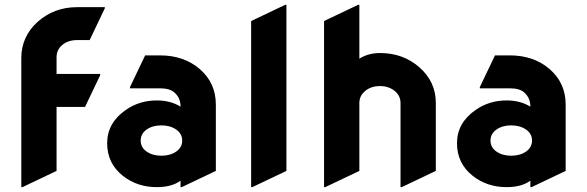

<svg xmlns="http://www.w3.org/2000/svg" viewBox="-20 -767 2436 797"><path d="M73.2 9.8H68.4V-525.4Q68.4 -615.7 136.7 -676.8Q205.1 -737.3 300.3 -737.3H415V-732.4L352.1 -600.6H300.3Q262.7 -600.6 238.8 -580.6Q214.8 -560.5 214.8 -529.8V-460H396V-455.1L333 -323.2H214.8V-57.6Z M711.9 -138.2Q736.3 -155.3 736.3 -183.6Q736.3 -212.4 710.9 -229.5Q686 -246.6 649.7 -246.6Q613.3 -246.6 588.6 -229.2Q564 -211.9 564 -183.3Q564 -154.8 588.9 -137.7Q613.8 -120.6 650.1 -120.6Q686.5 -120.6 711.9 -138.2ZM734.4 9.8H729.5V-17.1Q693.4 9.8 630.9 9.8Q549.8 9.8 490.7 -36.6Q424.8 -88.4 424.8 -172.4Q424.8 -256.8 502 -310.5Q558.6 -350.1 630.9 -350.1Q688 -350.1 729.5 -324.2Q729.5 -361.3 703.1 -383.8Q684.1 -400.4 644 -400.4H519.5V-405.3L582.5 -537.1H644Q743.2 -537.1 809.1 -480.5Q876 -422.9 876 -332.5V-57.6Z M1027.3 9.8H1022.5V-679.7L1164.1 -747.1H1168.9V-57.6Z M1330.1 9.8H1325.2V-679.7L1466.8 -747.1H1471.7V-523.4Q1509.3 -546.9 1557.1 -546.9Q1653.8 -546.9 1721.2 -487.3Q1789.1 -427.7 1789.1 -339.8V-57.6L1647.5 9.8H1642.6V-338.9Q1642.6 -370.1 1617.9 -389.9Q1593.3 -409.7 1556.9 -409.7Q1520.5 -409.7 1496.1 -389.6Q1471.7 -369.6 1471.7 -339.4V-57.6Z M2164.1 -138.2Q2188.5 -155.3 2188.5 -183.6Q2188.5 -212.4 2163.1 -229.5Q2138.2 -246.6 2101.8 -246.6Q2065.4 -246.6 2040.8 -229.2Q2016.1 -211.9 2016.1 -183.3Q2016.1 -154.8 2041 -137.7Q2065.9 -120.6 2102.3 -120.6Q2138.7 -120.6 2164.1 -138.2ZM2186.5 9.8H2181.6V-17.1Q2145.5 9.8 2083 9.8Q2002 9.8 1942.9 -36.6Q1877 -88.4 1877 -172.4Q1877 -256.8 1954.1 -310.5Q2010.7 -350.1 2083 -350.1Q2140.1 -350.1 2181.6 -324.2Q2181.6 -361.3 2155.3 -383.8Q2136.2 -400.4 2096.2 -400.4H1971.7V-405.3L2034.7 -537.1H2096.2Q2195.3 -537.1 2261.2 -480.5Q2328.1 -422.9 2328.1 -332.5V-57.6Z"/></svg>

Font: Nova Round
Style: Bold
Weight: 700
Designer: Wojciech Kalinowski "wmk69" (wmk69@o2.pl)
Foundry: Wojciech Kalinowski "wmk69" (wmk69@o2.pl)
Version: Version 3.1.0; 2021-05-23